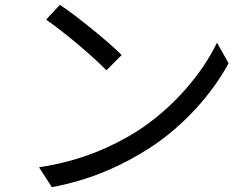

<svg xmlns="http://www.w3.org/2000/svg" viewBox="-20 -753 1040 792"><path d="M227 -733 170 -672C244 -622 369 -515 419 -463L482 -526C426 -582 298 -686 227 -733ZM141 -63 194 19C360 -12 487 -73 587 -136C738 -231 855 -367 923 -492L875 -577C817 -454 695 -306 541 -209C446 -150 316 -89 141 -63Z"/></svg>

Font: Source Han Sans KR
Style: Regular
Weight: 400
Designer: Ryoko NISHIZUKA 西塚涼子 (kana, bopomofo & ideographs); Paul D. Hunt (Latin, Greek & Cyrillic); Sandoll Communications 산돌커뮤니
Foundry: Adobe
Version: Version 2.004;hotconv 1.0.118;makeotfexe 2.5.65603